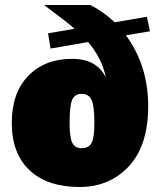

<svg xmlns="http://www.w3.org/2000/svg" viewBox="-20 -737 633 767"><path d="M579 -612 483 -596Q572 -475 572 -313Q572 -156 495 -73Q418 10 298 10Q169 10 98 -57Q27 -124 27 -246Q27 -366 93 -434Q159 -502 268 -502Q367 -502 403 -427Q387 -505 332 -569L182 -543L172 -604L278 -622Q248 -649 156 -717H341Q394 -690 438 -648L567 -670ZM306 -145Q335 -145 346 -166.5Q357 -188 357 -246Q357 -313 346 -337.5Q335 -362 306 -362Q278 -362 268 -337.5Q258 -313 258 -246Q258 -189 268.5 -167Q279 -145 306 -145Z"/></svg>

Font: Elaine Sans Black
Style: Regular
Weight: 900
Designer: Wei Huang
Foundry: Wei Huang
Version: Version 2.001;December 24, 2019;FontCreator 12.0.0.2547 64-b